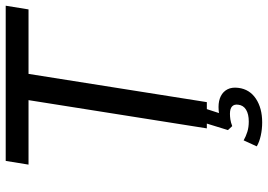

<svg xmlns="http://www.w3.org/2000/svg" viewBox="-153 -592 939 673"><g transform="rotate(-90 316.5 -255.5)"><path d="M203 0 302 -625H76L89 -705H633L620 -625H394L295 0ZM224 194Q200 194 177.5 189Q155 184 140 175L161 129Q175 137 191 142Q207 147 227 147Q253 147 268.5 137.5Q284 128 286 110Q288 96 280 88.5Q272 81 254 81Q245 81 234.5 82.5Q224 84 211 89L197 74L226 -20H277L252 57L230 49Q240 45 253 43Q266 41 278 41Q300 41 316 49Q332 57 340 72.5Q348 88 345 111Q340 150 307 172Q274 194 224 194Z"/></g></svg>

Font: Nunito Sans 10pt SemiCondensed Medium
Style: Italic
Weight: 500
Width: 4
Italic angle: -9°
Designer: Vernon Adams
Foundry: Vernon Adams
Version: Version 3.101;gftools[0.9.27]